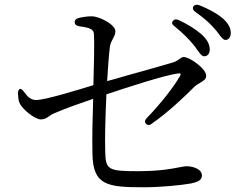

<svg xmlns="http://www.w3.org/2000/svg" viewBox="-20 -807 1040 812"><path d="M589 -15C656 -15 742 -23 787 -31C813 -36 834 -44 834 -64C834 -94 793 -104 768 -104C762 -104 753 -102 741 -100C711 -94 659 -83 560 -83C436 -83 426 -90 425 -169C423 -227 426 -320 430 -408C519 -438 674 -488 730 -496C745 -498 747 -496 741 -485C713 -437 661 -370 601 -308C592 -299 591 -290 597 -284C603 -277 612 -276 622 -284C695 -335 762 -400 801 -439C809 -447 821 -454 830 -459C842 -467 852 -472 852 -487C852 -516 783 -566 756 -566C750 -566 744 -561 737 -556C729 -551 722 -545 705 -541C664 -529 588 -507 518 -488C488 -479 460 -471 433 -464C437 -527 441 -582 445 -611C447 -624 453 -635 458 -644C463 -654 468 -662 468 -675C468 -703 401 -738 368 -738C352 -738 333 -736 313 -731C301 -728 295 -721 296 -713C296 -704 302 -698 315 -696C353 -691 375 -685 377 -666C380 -625 377 -528 375 -447C308 -426 170 -384 133 -384C111 -384 97 -397 82 -418C75 -428 69 -432 64 -431C59 -429 56 -422 56 -411C57 -396 58 -381 63 -371C77 -341 130 -302 152 -302C168 -302 176 -307 187 -315C194 -320 201 -325 217 -331C258 -349 324 -372 374 -389C372 -323 369 -227 371 -157C373 -23 433 -15 589 -15ZM719 -695C755 -666 780 -640 797 -619C804 -611 808 -606 812 -599C824 -583 833 -569 843 -569C858 -569 867 -580 867 -598C867 -619 857 -639 832 -662C809 -682 777 -703 736 -722C725 -727 717 -726 711 -718C705 -711 708 -703 719 -695ZM807 -756C845 -729 867 -709 885 -688C894 -679 899 -672 904 -665C915 -650 924 -638 933 -638C946 -638 956 -648 956 -668C956 -690 944 -711 919 -732C897 -750 865 -768 823 -785C811 -789 803 -787 798 -780C793 -772 796 -764 807 -756Z"/></svg>

Font: 寒蝉锦书宋
Style: Regular
Weight: 400
Designer: 寒蝉锦书宋{Warren} 思源宋体{Ryoko NISHIZUKA 西塚涼子 (kana & ideographs); Frank Grießhammer (Latin, Greek & Cyrillic); Wenlong ZHANG 
Foundry: Adobe & ChillType
Version: Version 2.000;Glyphs 3.1.1 (3135)